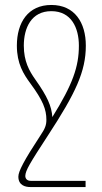

<svg xmlns="http://www.w3.org/2000/svg" viewBox="-20 -522 412 774"><path d="M102 232H325V207H104C88 207 82 197 82 187C83 165 99 138 174 23C285 -147 326 -234 326 -338C326 -431 281 -502 187 -502C93 -502 48 -431 48 -338C48 -265 75 -223 103 -185C153 -117 167 -81 167 -39C167 -18 162 -4 143 24C76 126 54 169 54 190C54 227 85 232 102 232ZM122 -202C98 -236 76 -275 76 -338C76 -409 106 -477 187 -477C268 -477 298 -409 298 -338C298 -253 273 -182 191 -50C188 -94 171 -133 122 -202Z"/></svg>

Font: Noto Serif Armenian ExtraCondensed Thin
Style: Regular
Weight: 100
Width: 2
Designer: Monotype Design Team
Foundry: Monotype Imaging Inc.
Version: Version 2.008